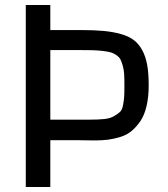

<svg xmlns="http://www.w3.org/2000/svg" viewBox="-20 -747 671 767"><path d="M574 -406Q574 -360 565.5 -323.5Q557 -287 541 -263.5Q525 -240 506 -224Q487 -208 461 -200Q435 -192 411.5 -189Q388 -186 359 -186Q346 -186 322 -186.5Q298 -187 287 -187H181V0H83V-727H181V-627H300Q355 -627 393 -623.5Q431 -620 463 -611Q495 -602 515 -586.5Q535 -571 548.5 -546Q562 -521 568 -487.5Q574 -454 574 -406ZM477 -406Q477 -433 476 -450.5Q475 -468 470.5 -484Q466 -500 461.5 -509Q457 -518 446 -526Q435 -534 423.5 -537.5Q412 -541 390.5 -543.5Q369 -546 348.5 -546.5Q328 -547 294 -547H181V-269H338Q373 -269 396.5 -271.5Q420 -274 435.5 -283Q451 -292 459.5 -300Q468 -308 471.5 -327Q475 -346 476 -359.5Q477 -373 477 -402Q477 -405 477 -406Z"/></svg>

Font: Myanmar Chatu
Style: Regular
Weight: 400
Designer: Danh Hong
Foundry: Google Inc.
Version: Version 2.00 November 20, 2015